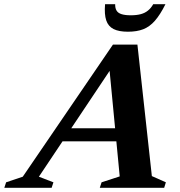

<svg xmlns="http://www.w3.org/2000/svg" viewBox="-90 -891 852 911"><path d="M172.5 -220.5 193 -282.5H520.5L500 -220.5ZM630.5 -55.5 697 -26 689 0H383.5L392 -26L478 -54L426.5 -592L457 -595L94.5 -52.5L163.5 -26L155 0H-69.5L-61 -26L18 -52.5L446 -679.5H562ZM530.5 -818.5Q558 -818.5 577.8 -823.8Q597.5 -829 612 -840.8Q626.5 -852.5 637 -871H695Q670 -821 645 -792.5Q620 -764 589.5 -752.2Q559 -740.5 517 -740.5Q474 -740.5 448.8 -753.2Q423.5 -766 414 -794.5Q404.5 -823 408.5 -871H456.5Q456 -852.5 463 -840.8Q470 -829 486.8 -823.8Q503.5 -818.5 530.5 -818.5Z"/></svg>

Font: Newsreader 16pt 16pt
Style: Bold Italic
Weight: 700
Italic angle: -17°
Version: Version 1.003